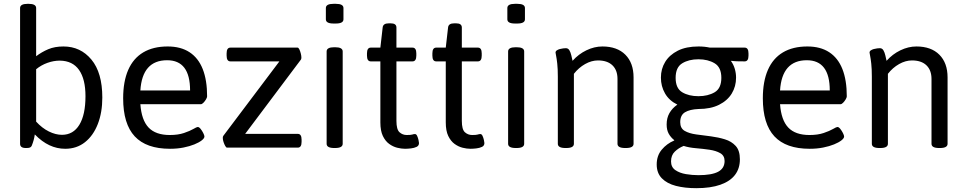

<svg xmlns="http://www.w3.org/2000/svg" viewBox="-20 -772 5050 1004"><path d="M129 -752Q169 -752 169 -730V-478Q198 -500 232 -514.5Q266 -529 312 -529Q401 -529 458 -460.5Q515 -392 515 -262Q515 -184 491.5 -123.5Q468 -63 424.5 -28.5Q381 6 321 6Q278 6 238.5 -12.5Q199 -31 162 -69Q160 -54 156 -39.5Q152 -25 146 -10Q143 -3 136.5 -0.5Q130 2 119 2H115Q85 2 85 -20V-730Q85 -752 125 -752ZM293 -455Q261 -455 228.5 -443.5Q196 -432 169 -410V-136Q200 -102 235.5 -84.5Q271 -67 304 -67Q363 -67 395 -119.5Q427 -172 427 -269Q427 -358 393.5 -406Q360 -454 293 -455Z M857 -529Q925 -529 971 -499Q1017 -469 1040 -411Q1063 -353 1063 -268Q1063 -262 1057 -252Q1051 -242 1043.5 -234.5Q1036 -227 1030 -227H714Q720 -144 757 -105Q794 -66 868 -66Q911 -66 942 -76.5Q973 -87 991 -97.5Q1009 -108 1014 -108Q1021 -108 1029 -98Q1037 -88 1043 -76Q1049 -64 1049 -58Q1049 -49 1035 -38Q1021 -27 996.5 -17Q972 -7 939.5 -0.5Q907 6 869 6Q745 6 684.5 -59Q624 -124 624 -258Q624 -346 650.5 -406.5Q677 -467 729 -498Q781 -529 857 -529ZM854 -457Q789 -457 754 -417.5Q719 -378 714 -299H974Q974 -378 944 -417.5Q914 -457 854 -457Z M1536 -523Q1541 -523 1545.5 -513.5Q1550 -504 1553 -492Q1556 -480 1556 -471Q1556 -465 1554 -461L1262 -72H1537Q1557 -72 1557 -42V-30Q1557 0 1537 0H1167Q1163 0 1158 -8.5Q1153 -17 1149 -29Q1145 -41 1145 -51Q1145 -58 1148 -62L1441 -451H1185Q1165 -451 1165 -481V-493Q1165 -523 1185 -523Z M1732 -525Q1772 -525 1772 -503V-20Q1772 2 1732 2H1728Q1688 2 1688 -20V-503Q1688 -525 1728 -525ZM1736 -752Q1776 -752 1776 -730V-671Q1776 -649 1736 -649H1724Q1684 -649 1684 -671V-730Q1684 -752 1724 -752Z M2023 -650Q2053 -650 2053 -628V-523H2137Q2157 -523 2157 -493V-481Q2157 -451 2137 -451H2053V-140Q2053 -95 2069 -80.5Q2085 -66 2107 -66Q2129 -66 2136 -68.5Q2143 -71 2150 -71Q2157 -71 2161.5 -61Q2166 -51 2168.5 -39.5Q2171 -28 2171 -24Q2171 -10 2158.5 -4Q2146 2 2129 4Q2112 6 2098 6Q2079 6 2057 0.5Q2035 -5 2015 -19.5Q1995 -34 1982 -61Q1969 -88 1969 -132V-451H1919Q1899 -451 1899 -481V-493Q1899 -523 1919 -523H1969L1981 -628Q1983 -650 2013 -650Z M2365 -650Q2395 -650 2395 -628V-523H2479Q2499 -523 2499 -493V-481Q2499 -451 2479 -451H2395V-140Q2395 -95 2411 -80.5Q2427 -66 2449 -66Q2471 -66 2478 -68.5Q2485 -71 2492 -71Q2499 -71 2503.5 -61Q2508 -51 2510.5 -39.5Q2513 -28 2513 -24Q2513 -10 2500.5 -4Q2488 2 2471 4Q2454 6 2440 6Q2421 6 2399 0.5Q2377 -5 2357 -19.5Q2337 -34 2324 -61Q2311 -88 2311 -132V-451H2261Q2241 -451 2241 -481V-493Q2241 -523 2261 -523H2311L2323 -628Q2325 -650 2355 -650Z M2681 -525Q2721 -525 2721 -503V-20Q2721 2 2681 2H2677Q2637 2 2637 -20V-503Q2637 -525 2677 -525ZM2685 -752Q2725 -752 2725 -730V-671Q2725 -649 2685 -649H2673Q2633 -649 2633 -671V-730Q2633 -752 2673 -752Z M3130 -529Q3207 -529 3250 -486Q3293 -443 3293 -367V-20Q3293 2 3253 2H3249Q3209 2 3209 -20V-359Q3209 -405 3182.5 -430.5Q3156 -456 3107 -456Q3073 -456 3039.5 -437Q3006 -418 2981 -386V-20Q2981 2 2941 2H2937Q2897 2 2897 -20V-371Q2897 -412 2894 -439Q2891 -466 2888 -480Q2885 -494 2885 -497Q2885 -504 2891.5 -508.5Q2898 -513 2907 -515.5Q2916 -518 2925 -519Q2934 -520 2939 -520Q2951 -520 2957.5 -509Q2964 -498 2967.5 -482.5Q2971 -467 2974 -454Q3005 -489 3046.5 -509Q3088 -529 3130 -529Z M3633 -529Q3649 -529 3663.5 -527.5Q3678 -526 3692 -523H3874Q3894 -523 3894 -493V-481Q3894 -451 3874 -451Q3850 -451 3834 -451.5Q3818 -452 3804 -454L3803 -452Q3816 -434 3822.5 -411.5Q3829 -389 3829 -366Q3829 -320 3806.5 -283Q3784 -246 3740 -224Q3696 -202 3632 -202Q3587 -200 3562 -185Q3537 -170 3537 -133Q3537 -101 3560.5 -87.5Q3584 -74 3621 -69Q3658 -64 3698 -59Q3736 -54 3770.5 -43.5Q3805 -33 3827 -9Q3849 15 3849 61Q3849 109 3823.5 142.5Q3798 176 3747 194Q3696 212 3621 212Q3561 212 3514.5 200Q3468 188 3441 160.5Q3414 133 3414 88Q3414 42 3440.5 10.5Q3467 -21 3505 -37L3506 -39Q3488 -53 3477 -72.5Q3466 -92 3466 -121Q3466 -155 3480.5 -180.5Q3495 -206 3522 -225Q3479 -246 3457.5 -283.5Q3436 -321 3436 -366Q3436 -412 3458.5 -448.5Q3481 -485 3524.5 -507Q3568 -529 3633 -529ZM3555 -9Q3528 2 3508.5 21Q3489 40 3489 72Q3489 102 3511.5 117.5Q3534 133 3567 138.5Q3600 144 3632 144Q3702 144 3735.5 126Q3769 108 3769 70Q3769 42 3746.5 29Q3724 16 3690 11Q3656 6 3619.5 3Q3583 0 3555 -9ZM3632 -462Q3582 -462 3547.5 -441Q3513 -420 3513 -365Q3513 -310 3547.5 -289.5Q3582 -269 3632 -269Q3682 -269 3717 -289.5Q3752 -310 3752 -365Q3752 -420 3717 -441Q3682 -462 3632 -462Z M4202 -529Q4270 -529 4316 -499Q4362 -469 4385 -411Q4408 -353 4408 -268Q4408 -262 4402 -252Q4396 -242 4388.5 -234.5Q4381 -227 4375 -227H4059Q4065 -144 4102 -105Q4139 -66 4213 -66Q4256 -66 4287 -76.5Q4318 -87 4336 -97.5Q4354 -108 4359 -108Q4366 -108 4374 -98Q4382 -88 4388 -76Q4394 -64 4394 -58Q4394 -49 4380 -38Q4366 -27 4341.5 -17Q4317 -7 4284.5 -0.5Q4252 6 4214 6Q4090 6 4029.5 -59Q3969 -124 3969 -258Q3969 -346 3995.5 -406.5Q4022 -467 4074 -498Q4126 -529 4202 -529ZM4199 -457Q4134 -457 4099 -417.5Q4064 -378 4059 -299H4319Q4319 -378 4289 -417.5Q4259 -457 4199 -457Z M4772 -529Q4849 -529 4892 -486Q4935 -443 4935 -367V-20Q4935 2 4895 2H4891Q4851 2 4851 -20V-359Q4851 -405 4824.5 -430.5Q4798 -456 4749 -456Q4715 -456 4681.5 -437Q4648 -418 4623 -386V-20Q4623 2 4583 2H4579Q4539 2 4539 -20V-371Q4539 -412 4536 -439Q4533 -466 4530 -480Q4527 -494 4527 -497Q4527 -504 4533.5 -508.5Q4540 -513 4549 -515.5Q4558 -518 4567 -519Q4576 -520 4581 -520Q4593 -520 4599.5 -509Q4606 -498 4609.5 -482.5Q4613 -467 4616 -454Q4647 -489 4688.5 -509Q4730 -529 4772 -529Z"/></svg>

Font: Asap VF Beta
Style: Regular
Weight: 400
Designer: Pablo Cosgaya
Foundry: Pablo Cosgaya
Version: Version 1.007